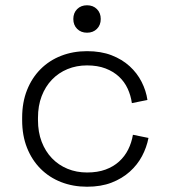

<svg xmlns="http://www.w3.org/2000/svg" viewBox="-20 -694 643 728"><path d="M310 14Q257 14 212 -3.5Q167 -21 134 -54Q101 -87 82.5 -133.5Q64 -180 64 -238V-248Q64 -306 82.5 -352.5Q101 -399 134 -432Q167 -465 212 -482.5Q257 -500 310 -500Q363 -500 403 -484.5Q443 -469 471.5 -443Q500 -417 517 -383.5Q534 -350 539 -315L480 -303Q476 -332 464 -358Q452 -384 431 -403.5Q410 -423 380 -434.5Q350 -446 310 -446Q270 -446 236 -432Q202 -418 177 -392Q152 -366 138 -329.5Q124 -293 124 -247V-239Q124 -193 138 -156.5Q152 -120 177 -94Q202 -68 236 -54Q270 -40 310 -40Q350 -40 380 -51Q410 -62 431.5 -81.5Q453 -101 466 -127Q479 -153 484 -183L543 -171Q536 -135 518.5 -102Q501 -69 472 -43Q443 -17 403 -1.5Q363 14 310 14ZM310 -570Q287 -570 272.5 -584.5Q258 -599 258 -622Q258 -645 272.5 -659.5Q287 -674 310 -674Q333 -674 347.5 -659.5Q362 -645 362 -622Q362 -599 347.5 -584.5Q333 -570 310 -570Z"/></svg>

Font: Space Grotesk Light
Style: Regular
Weight: 300
Designer: Florian Karsten
Foundry: Florian Karsten
Version: Version 2.000